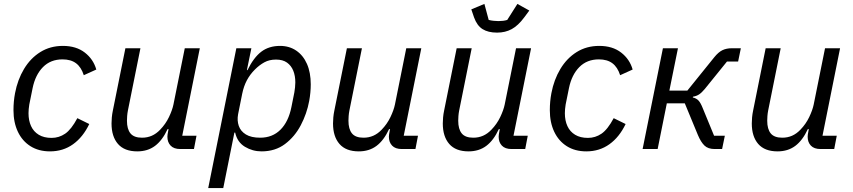

<svg xmlns="http://www.w3.org/2000/svg" viewBox="-20 -763 4368 983"><path d="M236 12Q178 12 136 -14.5Q94 -41 71.5 -88.5Q49 -136 49 -199Q49 -222 51 -243.5Q53 -265 57 -286Q70 -355 103 -410Q136 -465 186.5 -496.5Q237 -528 302 -528Q370 -528 414 -494Q458 -460 473 -407L409 -378Q396 -419 369.5 -439Q343 -459 300 -459Q239 -459 200 -419.5Q161 -380 147 -312L130 -228Q128 -217 127 -204.5Q126 -192 126 -183Q126 -146 139 -117.5Q152 -89 178.5 -73Q205 -57 244 -57Q282 -57 313.5 -78.5Q345 -100 376 -158L437 -128Q405 -61 354 -24.5Q303 12 236 12Z M622 -516H699L635 -198Q632 -183 631 -168.5Q630 -154 630 -145Q630 -102 648 -80Q666 -58 707 -58Q734 -58 757 -68Q780 -78 800 -99Q828 -128 845 -163.5Q862 -199 868 -228L926 -516H1003L913 -68H986L973 0H903Q870 0 853.5 -17.5Q837 -35 837 -63Q837 -68 838 -75Q839 -82 841 -92L843 -102H838Q811 -44 773.5 -16Q736 12 683 12Q617 12 584 -26Q551 -64 551 -131Q551 -145 552.5 -162Q554 -179 558 -198Z M1046 200 1190 -516H1267L1244 -404H1247Q1279 -469 1318 -498.5Q1357 -528 1414 -528Q1461 -528 1496.5 -504Q1532 -480 1551.5 -436Q1571 -392 1571 -331Q1571 -311 1569 -289.5Q1567 -268 1563 -246Q1551 -181 1520 -122Q1489 -63 1439 -25.5Q1389 12 1319 12Q1273 12 1234 -11.5Q1195 -35 1184 -84H1180L1123 200ZM1312 -58Q1375 -58 1416 -99Q1457 -140 1472 -215L1487 -290Q1489 -303 1490.5 -315.5Q1492 -328 1492 -341Q1492 -375 1481.5 -401Q1471 -427 1449.5 -442.5Q1428 -458 1393 -458Q1359 -458 1333.5 -444Q1308 -430 1285 -407Q1260 -382 1244 -352Q1228 -322 1220 -283L1199 -178Q1193 -146 1202.5 -118.5Q1212 -91 1239 -74.5Q1266 -58 1312 -58Z M1756 -516H1833L1769 -198Q1766 -183 1765 -168.5Q1764 -154 1764 -145Q1764 -102 1782 -80Q1800 -58 1841 -58Q1868 -58 1891 -68Q1914 -78 1934 -99Q1962 -128 1979 -163.5Q1996 -199 2002 -228L2060 -516H2137L2047 -68H2120L2107 0H2037Q2004 0 1987.5 -17.5Q1971 -35 1971 -63Q1971 -68 1972 -75Q1973 -82 1975 -92L1977 -102H1972Q1945 -44 1907.5 -16Q1870 12 1817 12Q1751 12 1718 -26Q1685 -64 1685 -131Q1685 -145 1686.5 -162Q1688 -179 1692 -198Z M2318 -516H2395L2331 -198Q2328 -183 2327 -168.5Q2326 -154 2326 -145Q2326 -102 2344 -80Q2362 -58 2403 -58Q2430 -58 2453 -68Q2476 -78 2496 -99Q2524 -128 2541 -163.5Q2558 -199 2564 -228L2622 -516H2699L2609 -68H2682L2669 0H2599Q2566 0 2549.5 -17.5Q2533 -35 2533 -63Q2533 -68 2534 -75Q2535 -82 2537 -92L2539 -102H2534Q2507 -44 2469.5 -16Q2432 12 2379 12Q2313 12 2280 -26Q2247 -64 2247 -131Q2247 -145 2248.5 -162Q2250 -179 2254 -198ZM2525 -596Q2479 -596 2450.5 -614Q2422 -632 2407 -674L2393 -715L2460 -743L2482 -661Q2493 -658 2507 -656.5Q2521 -655 2532 -655Q2544 -655 2556 -656.5Q2568 -658 2577 -661L2629 -743L2690 -709L2664 -674Q2633 -632 2600 -614Q2567 -596 2525 -596Z M2982 12Q2924 12 2882 -14.5Q2840 -41 2817.5 -88.5Q2795 -136 2795 -199Q2795 -222 2797 -243.5Q2799 -265 2803 -286Q2816 -355 2849 -410Q2882 -465 2932.5 -496.5Q2983 -528 3048 -528Q3116 -528 3160 -494Q3204 -460 3219 -407L3155 -378Q3142 -419 3115.5 -439Q3089 -459 3046 -459Q2985 -459 2946 -419.5Q2907 -380 2893 -312L2876 -228Q2874 -217 2873 -204.5Q2872 -192 2872 -183Q2872 -146 2885 -117.5Q2898 -89 2924.5 -73Q2951 -57 2990 -57Q3028 -57 3059.5 -78.5Q3091 -100 3122 -158L3183 -128Q3151 -61 3100 -24.5Q3049 12 2982 12Z M3270 0 3374 -516H3451L3407 -299H3499L3637 -470Q3658 -496 3678.5 -506Q3699 -516 3727 -516H3773L3759 -448H3702L3588 -307Q3572 -288 3559 -279.5Q3546 -271 3528 -268L3527 -264Q3545 -260 3556 -248.5Q3567 -237 3578 -209L3636 -68H3691L3677 0H3639Q3605 0 3586.5 -18Q3568 -36 3553 -72L3486 -234H3394L3347 0Z M3900 -516H3977L3913 -198Q3910 -183 3909 -168.5Q3908 -154 3908 -145Q3908 -102 3926 -80Q3944 -58 3985 -58Q4012 -58 4035 -68Q4058 -78 4078 -99Q4106 -128 4123 -163.5Q4140 -199 4146 -228L4204 -516H4281L4191 -68H4264L4251 0H4181Q4148 0 4131.5 -17.5Q4115 -35 4115 -63Q4115 -68 4116 -75Q4117 -82 4119 -92L4121 -102H4116Q4089 -44 4051.5 -16Q4014 12 3961 12Q3895 12 3862 -26Q3829 -64 3829 -131Q3829 -145 3830.5 -162Q3832 -179 3836 -198Z"/></svg>

Font: IBM Plex Sans
Style: Italic
Weight: 400
Italic angle: -11.31°
Designer: Mike Abbink, Paul van der Laan, Pieter van Rosmalen
Foundry: Bold Monday
Version: Version 3.201